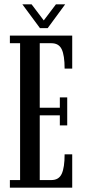

<svg xmlns="http://www.w3.org/2000/svg" viewBox="-20 -864 392 884"><path d="M25.5 0V-35H72.5V-665H25.5V-700H312.5V-548H277.5Q277.5 -609 264.2 -637Q251 -665 216.5 -665H163V-368H255.5V-415.5H289.5V-286.5H255.5V-333H163V-35H216.5Q251 -35 264.2 -63.8Q277.5 -92.5 277.5 -153.5H312.5V0ZM164 -734.5 83 -844H125.5L181.5 -770L237.5 -844H280L199.5 -734.5Z"/></svg>

Font: Imbue 10pt Medium
Style: Regular
Weight: 500
Designer: Tyler Finck
Foundry: Etcetera Type Company
Version: Version 1.102; ttfautohint (v1.8.3)